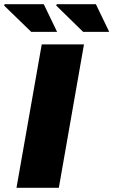

<svg xmlns="http://www.w3.org/2000/svg" viewBox="-40 -901 544 921"><path d="M109.9 -748 -20 -874 -18.1 -880.9H169.9L233.9 -748ZM358.9 -748 230 -874 231.9 -880.9H419.9L483.9 -748ZM39.1 0 160.2 -688H362.8L242.2 0Z"/></svg>

Font: Archivo Expanded ExtraBold
Style: Italic
Weight: 800
Width: 7
Italic angle: -10°
Designer: Hector Gatti
Foundry: Omnibus-Type
Version: Version 2.001